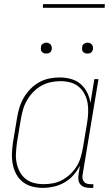

<svg xmlns="http://www.w3.org/2000/svg" viewBox="-20 -904 540 932"><path d="M188 8Q161 8 136 1.5Q111 -5 91 -20.5Q71 -36 59 -58.5Q47 -81 42 -106.5Q37 -132 38 -159Q39 -186 43 -213L63 -333Q67 -358 74.5 -382.5Q82 -407 95.5 -430Q109 -453 128 -472.5Q147 -492 170.5 -505Q194 -518 219.5 -523Q245 -528 270 -528Q298 -528 325 -520.5Q352 -513 371.5 -496Q391 -479 403 -455Q415 -431 419 -404L438 -520H458L381 -56Q379 -47 380.5 -38Q382 -29 387.5 -22Q393 -15 401.5 -12.5Q410 -10 419 -10H433V8H416Q403 8 391 4.5Q379 1 371 -8Q363 -17 361 -30Q359 -43 361 -56L368 -100Q355 -75 336 -53.5Q317 -32 292.5 -18Q268 -4 241 2Q214 8 188 8ZM192 -10Q215 -10 238.5 -14.5Q262 -19 283.5 -31Q305 -43 323 -60.5Q341 -78 353.5 -99Q366 -120 372.5 -143Q379 -166 383 -189L403 -309Q407 -333 408 -357.5Q409 -382 405 -405Q401 -428 390 -448.5Q379 -469 361.5 -483.5Q344 -498 321 -504Q298 -510 273 -510Q250 -510 226.5 -505Q203 -500 182 -488.5Q161 -477 143 -459Q125 -441 112.5 -420Q100 -399 93 -376Q86 -353 82 -330L62 -210Q59 -186 57.5 -161.5Q56 -137 60.5 -114Q65 -91 75.5 -71Q86 -51 103.5 -36.5Q121 -22 144 -16Q167 -10 192 -10ZM404 -644Q398 -644 392.5 -646Q387 -648 383 -652.5Q379 -657 378.5 -663.5Q378 -670 379 -676Q379 -681 381.5 -685Q384 -689 388 -691.5Q392 -694 396 -695.5Q400 -697 405 -697Q411 -697 416.5 -694.5Q422 -692 426 -687.5Q430 -683 431 -676.5Q432 -670 431 -664Q430 -659 427.5 -655Q425 -651 421.5 -648.5Q418 -646 413.5 -645Q409 -644 404 -644ZM204 -644Q198 -644 192.5 -646Q187 -648 183 -652.5Q179 -657 178.5 -663.5Q178 -670 179 -676Q179 -681 181.5 -685Q184 -689 188 -691.5Q192 -694 196 -695.5Q200 -697 205 -697Q211 -697 216.5 -694.5Q222 -692 226 -687.5Q230 -683 231 -676.5Q232 -670 231 -664Q230 -659 227.5 -655Q225 -651 221.5 -648.5Q218 -646 213.5 -645Q209 -644 204 -644ZM188 -866 189 -884H489L488 -866Z"/></svg>

Font: Iosevka Term Curly Thin
Style: Italic
Weight: 100
Italic angle: -9°
Designer: Belleve Invis
Foundry: Belleve Invis
Version: Version 32.3.0